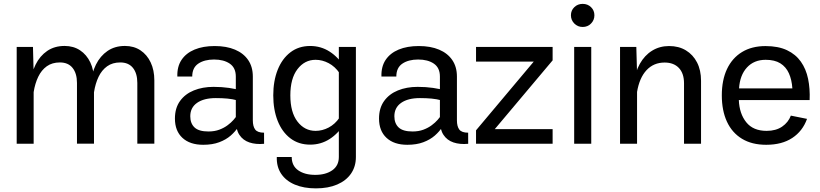

<svg xmlns="http://www.w3.org/2000/svg" viewBox="-20 -757 4319 1011"><path d="M67.9 -510V0H157.2V-369.6L153.6 -510ZM474.9 -333.7Q474.9 -387.7 455.6 -428.3Q436.3 -469 401.6 -492.1Q366.9 -515.1 320.1 -515.1Q267.1 -515.1 228.5 -488.8Q189.9 -462.4 167.4 -416.9Q144.8 -371.3 139.2 -313.7L157.2 -272Q164.3 -317.4 181.3 -352.7Q198.2 -387.9 226.4 -408.1Q254.6 -428.2 295.4 -428.2Q339.1 -428.2 362.2 -399.4Q385.3 -370.6 385.3 -320.3V-0.5H474.9ZM792.7 -333.7Q792.7 -387.7 773.4 -428.3Q754.2 -469 719.5 -492.1Q684.8 -515.1 637.9 -515.1Q585 -515.1 546.4 -488.8Q507.8 -462.4 485.2 -416.9Q462.6 -371.3 457 -313.7L475.1 -272Q482.2 -317.4 499.1 -352.7Q516.1 -387.9 544.3 -408.1Q572.5 -428.2 613.3 -428.2Q657 -428.2 680.1 -399.4Q703.1 -370.6 703.1 -320.3V-0.5H792.7Z M1110.6 -514.6Q1049.3 -514.6 1004.5 -496Q959.7 -477.3 935.9 -441.7Q912.1 -406 913.8 -354H992.2Q992.2 -400.6 1024.3 -422.1Q1056.4 -443.6 1107.2 -443.6Q1158.2 -443.6 1189.9 -421.9Q1221.7 -400.1 1221.7 -354V-123Q1221.7 -75.2 1240.6 -46.8Q1259.5 -18.3 1293.1 -7Q1326.7 4.4 1370.6 0.2L1370.4 -58.3Q1336.2 -58.3 1323.7 -75Q1311.3 -91.6 1311.3 -123.5V-354Q1311.3 -404.8 1286.9 -440.7Q1262.5 -476.6 1217.5 -495.6Q1172.6 -514.6 1110.6 -514.6ZM1260.3 -138.7 1228.3 -148.7Q1221.7 -139.6 1209.5 -125.6Q1197.3 -111.6 1178.7 -97.7Q1160.2 -83.7 1135 -74.2Q1109.9 -64.7 1077.4 -64.7Q1026.9 -64.7 1004.4 -85.9Q981.9 -107.2 981.9 -144.8Q981.9 -190.4 1017.8 -215.5Q1053.7 -240.5 1116.2 -240.5Q1150.4 -240.5 1177.6 -237.9Q1204.8 -235.4 1230.7 -228.3L1259 -278.6Q1223.4 -288.6 1185.8 -294.1Q1148.2 -299.6 1104.5 -299.6Q1046.6 -299.6 1000.6 -280.9Q954.6 -262.2 927.9 -225.1Q901.1 -188 901.1 -132.6Q901.1 -67.6 940.6 -31.1Q980 5.4 1050 5.4Q1098.6 5.4 1134.4 -8.1Q1170.2 -21.5 1195.1 -43.3Q1220 -65.2 1235.8 -90.3Q1251.7 -115.5 1260.3 -138.7Z M1643.6 234.9Q1708.3 234.9 1755.5 214.6Q1802.7 194.3 1828.4 157.1Q1854 119.9 1854 69.6V-510H1764.2V69.6Q1764.2 115.5 1729.7 139.6Q1695.3 163.8 1639.9 163.8Q1584.7 163.8 1550.4 139.9Q1516.1 116 1516.1 69.6H1437.5Q1435.8 121.1 1460.7 158.2Q1485.6 195.3 1532.6 215.1Q1579.6 234.9 1643.6 234.9ZM1418.9 -254.9Q1418.9 -179.2 1442.1 -120.6Q1465.3 -62 1508.9 -28.7Q1552.5 4.6 1613.3 4.6Q1669.7 4.6 1715.9 -25Q1762.2 -54.7 1796.1 -109.6L1767.8 -137.7Q1744.1 -103 1710.6 -85.4Q1677 -67.9 1641.8 -67.9Q1584 -67.9 1546.4 -116.8Q1508.8 -165.8 1508.8 -254.9Q1508.8 -343.8 1546.4 -392.9Q1584 -442.1 1641.8 -442.1Q1677 -442.1 1710.6 -424.4Q1744.1 -406.7 1767.8 -372.1L1796.1 -400.4Q1762.2 -455.6 1715.9 -485.2Q1669.7 -514.9 1613.3 -514.9Q1552.5 -514.9 1508.9 -481.3Q1465.3 -447.8 1442.1 -389.2Q1418.9 -330.6 1418.9 -254.9Z M2185.3 -514.6Q2124 -514.6 2079.2 -496Q2034.4 -477.3 2010.6 -441.7Q1986.8 -406 1988.5 -354H2066.9Q2066.9 -400.6 2099 -422.1Q2131.1 -443.6 2181.9 -443.6Q2232.9 -443.6 2264.6 -421.9Q2296.4 -400.1 2296.4 -354V-123Q2296.4 -75.2 2315.3 -46.8Q2334.2 -18.3 2367.8 -7Q2401.4 4.4 2445.3 0.2L2445.1 -58.3Q2410.9 -58.3 2398.4 -75Q2386 -91.6 2386 -123.5V-354Q2386 -404.8 2361.6 -440.7Q2337.2 -476.6 2292.2 -495.6Q2247.3 -514.6 2185.3 -514.6ZM2335 -138.7 2303 -148.7Q2296.4 -139.6 2284.2 -125.6Q2272 -111.6 2253.4 -97.7Q2234.9 -83.7 2209.7 -74.2Q2184.6 -64.7 2152.1 -64.7Q2101.6 -64.7 2079.1 -85.9Q2056.6 -107.2 2056.6 -144.8Q2056.6 -190.4 2092.5 -215.5Q2128.4 -240.5 2190.9 -240.5Q2225.1 -240.5 2252.3 -237.9Q2279.5 -235.4 2305.4 -228.3L2333.7 -278.6Q2298.1 -288.6 2260.5 -294.1Q2222.9 -299.6 2179.2 -299.6Q2121.3 -299.6 2075.3 -280.9Q2029.3 -262.2 2002.6 -225.1Q1975.8 -188 1975.8 -132.6Q1975.8 -67.6 2015.3 -31.1Q2054.7 5.4 2124.8 5.4Q2173.3 5.4 2209.1 -8.1Q2244.9 -21.5 2269.8 -43.3Q2294.7 -65.2 2310.5 -90.3Q2326.4 -115.5 2335 -138.7Z M2486.6 -432.6H2790.5L2486.6 -70.8V0H2889.9V-76.9H2585.2L2889.9 -439.2V-510H2486.6Z M2986.3 -676.6Q2986.3 -651.1 3004.2 -633.1Q3022 -615 3048.2 -615Q3074.5 -615 3092.2 -633.1Q3109.9 -651.1 3109.9 -676.6Q3109.9 -702.1 3092.2 -719.3Q3074.5 -736.6 3048.2 -736.6Q3022 -736.6 3004.2 -719.3Q2986.3 -702.1 2986.3 -676.6ZM3003.4 -510V0H3093.3V-510Z M3334.5 0V-369.6L3330.6 -510H3244.9V0ZM3671.4 -331.8Q3671.4 -387.2 3650.4 -428.1Q3629.4 -469 3591.7 -491.8Q3554 -514.6 3503.4 -514.6Q3453.6 -514.6 3413.9 -490.2Q3374.3 -465.8 3349 -420.8Q3323.7 -375.7 3316.9 -313.2L3334.2 -271.5Q3346.7 -347.2 3384.4 -387.5Q3422.1 -427.7 3479.5 -427.7Q3527.6 -427.7 3554.7 -399.2Q3581.8 -370.6 3581.8 -318.4V0H3671.4Z M3870.4 -230.2H4243.2Q4245.8 -290.3 4235.1 -341.9Q4224.4 -393.6 4197.1 -432.3Q4169.9 -470.9 4124 -492.7Q4078.1 -514.4 4011 -514.4Q3938.7 -514.4 3887.2 -483Q3835.7 -451.7 3808.2 -393.6Q3780.8 -335.4 3780.8 -254.9Q3780.8 -174.8 3807.7 -116.5Q3834.7 -58.1 3886.8 -26.4Q3939 5.4 4014.4 5.4Q4097.2 5.4 4151.7 -30.5Q4206.3 -66.4 4229.5 -131.1L4144.3 -148.2Q4130.9 -112.5 4098.3 -90.2Q4065.7 -67.9 4016.8 -67.9Q3946 -67.9 3909.7 -113Q3873.3 -158.2 3870.4 -230.2ZM3871.6 -291.7Q3876 -361.3 3913.2 -401.7Q3950.4 -442.1 4011.7 -442.1Q4059.1 -442.1 4088.9 -423.6Q4118.7 -405 4133.9 -371.3Q4149.2 -337.6 4152.3 -291.7Z"/></svg>

Font: Estedad-FD-VF Thin
Style: Regular
Weight: 100
Designer: Amin Abedi
Version: Version 5.0